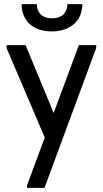

<svg xmlns="http://www.w3.org/2000/svg" viewBox="-20 -663 494 923"><path d="M110 228 195 -2 12 -431V-446H103L238 -120L359 -446H443L442 -431L194 240H110ZM228 -512Q197 -512 170.5 -520.5Q144 -529 125 -545.5Q106 -562 95 -586.5Q84 -611 84 -643H157Q157 -613 175.5 -594Q194 -575 230 -575Q265 -575 284 -593Q303 -611 304 -643H376Q374 -578 332.5 -545Q291 -512 228 -512Z"/></svg>

Font: Tilda Sans Medium
Style: Regular
Weight: 500
Designer: ParaType Ltd
Foundry: ParaType Ltd
Version: Version 1.009